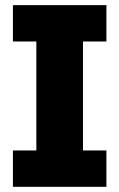

<svg xmlns="http://www.w3.org/2000/svg" viewBox="-20 -720 460 740"><path d="M29.8 0V-140.1H120.1V-560.1H29.8V-700.2H390.1V-560.1H299.8V-140.1H390.1V0Z"/></svg>

Font: Russo One
Style: Regular
Weight: 400
Designer: Jovanny lemonad
Foundry: Jovanny Lemonad
Version: Version 1.000